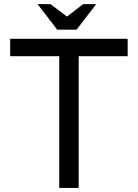

<svg xmlns="http://www.w3.org/2000/svg" viewBox="-20 -920 675 940"><path d="M355 -774.9H259.8L164.1 -899.9H227.1L308.1 -838.9L387.2 -899.9H451.2ZM29.8 -645V-730H605V-645H365.2V0H270V-645Z"/></svg>

Font: Miedinger*
Style: Book
Weight: 400
Version: Version 001.000